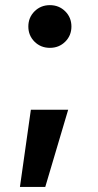

<svg xmlns="http://www.w3.org/2000/svg" viewBox="-20 -541 383 754"><path d="M58.3 193 101.2 -110H247.7L157.8 193ZM175.9 -353.1Q140.1 -353.1 115.7 -377.2Q91.3 -401.4 91.3 -436.9Q91.3 -472.4 115.7 -496.6Q140.1 -520.8 175.9 -520.8Q211.7 -520.8 236.1 -496.6Q260.5 -472.4 260.5 -436.9Q260.5 -401.4 236.1 -377.2Q211.7 -353.1 175.9 -353.1Z"/></svg>

Font: Inter Variable LoSnoCo
Style: Regular
Weight: 400
Designer: Rasmus Andersson
Foundry: rsms
Version: Version 4.000;git-a52131595; featfreeze: case,dlig,ss01,ss02